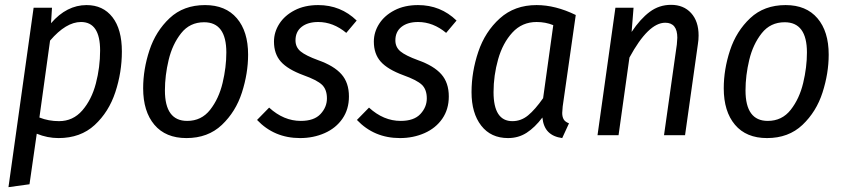

<svg xmlns="http://www.w3.org/2000/svg" viewBox="-20 -559 3492 794"><path d="M119 -527H195L191 -463Q256 -538 338 -538Q406 -538 445 -488Q484 -438 484 -346Q484 -260 457 -178Q430 -96 371.5 -42Q313 12 222 12Q176 12 132 -6L102 203L15 215ZM394 -350Q394 -468 315 -468Q253 -468 187 -391L143 -73Q181 -58 224 -58Q282 -58 320.5 -102.5Q359 -147 376.5 -214Q394 -281 394 -350Z M572 -194Q572 -272 598 -351Q624 -430 681.5 -484Q739 -538 828 -538Q913 -538 959.5 -483.5Q1006 -429 1006 -333Q1006 -256 980.5 -176.5Q955 -97 897.5 -42.5Q840 12 751 12Q665 12 618.5 -43Q572 -98 572 -194ZM916 -342Q916 -467 824 -467Q765 -467 729 -421.5Q693 -376 677.5 -311.5Q662 -247 662 -185Q662 -59 754 -59Q813 -59 849 -105Q885 -151 900.5 -216Q916 -281 916 -342Z M1455 -474 1412 -423Q1358 -468 1296 -468Q1253 -468 1227.5 -448Q1202 -428 1202 -392Q1202 -364 1223 -346.5Q1244 -329 1296 -310Q1361 -287 1392 -252Q1423 -217 1423 -160Q1423 -107 1396 -68Q1369 -29 1322.5 -8.5Q1276 12 1221 12Q1114 12 1043 -63L1093 -114Q1153 -59 1224 -59Q1279 -59 1305.5 -87.5Q1332 -116 1332 -152Q1332 -189 1311.5 -208.5Q1291 -228 1235 -248Q1170 -272 1141.5 -304Q1113 -336 1113 -387Q1113 -426 1135 -460.5Q1157 -495 1198.5 -516.5Q1240 -538 1296 -538Q1389 -538 1455 -474Z M1868 -474 1825 -423Q1771 -468 1709 -468Q1666 -468 1640.5 -448Q1615 -428 1615 -392Q1615 -364 1636 -346.5Q1657 -329 1709 -310Q1774 -287 1805 -252Q1836 -217 1836 -160Q1836 -107 1809 -68Q1782 -29 1735.5 -8.5Q1689 12 1634 12Q1527 12 1456 -63L1506 -114Q1566 -59 1637 -59Q1692 -59 1718.5 -87.5Q1745 -116 1745 -152Q1745 -189 1724.5 -208.5Q1704 -228 1648 -248Q1583 -272 1554.5 -304Q1526 -336 1526 -387Q1526 -426 1548 -460.5Q1570 -495 1611.5 -516.5Q1653 -538 1709 -538Q1802 -538 1868 -474Z M2361 -497 2307 -119Q2305 -99 2305 -92Q2305 -76 2311 -65.5Q2317 -55 2333 -49L2305 12Q2268 7 2247.5 -13.5Q2227 -34 2223 -73Q2192 -32 2158 -10Q2124 12 2081 12Q2010 12 1970 -39.5Q1930 -91 1930 -178Q1930 -262 1958 -345Q1986 -428 2047 -483Q2108 -538 2199 -538Q2277 -538 2361 -497ZM2021 -178Q2021 -58 2099 -58Q2135 -58 2164 -82Q2193 -106 2226 -153L2268 -455Q2236 -468 2199 -468Q2139 -468 2099 -424.5Q2059 -381 2040 -314Q2021 -247 2021 -178Z M2869 -412Q2869 -394 2866 -376L2813 0H2726L2779 -375Q2781 -395 2781 -403Q2781 -465 2731 -465Q2661 -465 2583 -321L2538 0H2451L2525 -527H2600L2592 -427Q2628 -481 2667 -510Q2706 -539 2755 -539Q2807 -539 2838 -505Q2869 -471 2869 -412Z M2973 -194Q2973 -272 2999 -351Q3025 -430 3082.5 -484Q3140 -538 3229 -538Q3314 -538 3360.5 -483.5Q3407 -429 3407 -333Q3407 -256 3381.5 -176.5Q3356 -97 3298.5 -42.5Q3241 12 3152 12Q3066 12 3019.5 -43Q2973 -98 2973 -194ZM3317 -342Q3317 -467 3225 -467Q3166 -467 3130 -421.5Q3094 -376 3078.5 -311.5Q3063 -247 3063 -185Q3063 -59 3155 -59Q3214 -59 3250 -105Q3286 -151 3301.5 -216Q3317 -281 3317 -342Z"/></svg>

Font: Fira Sans Condensed
Style: Italic
Weight: 400
Width: 3
Italic angle: -8°
Designer: bBox Type GmbH & Carrois Corporate GbR & Edenspiekermann AG
Foundry: bBox Type GmbH & Carrois Corporate GbR & Edenspiekermann AG
Version: Version 4.301